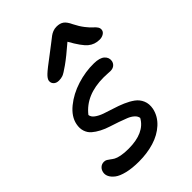

<svg xmlns="http://www.w3.org/2000/svg" viewBox="-228 -864 971 971"><g transform="rotate(-45 257.5 -379.0)"><path d="M180.2 -565.9Q161.1 -565.9 150.9 -576.7Q140.6 -587.4 143.1 -603Q145.5 -615.2 162.8 -631.8Q180.2 -648.4 241.2 -693.8Q261.7 -709 284.7 -727.1Q307.6 -745.1 316.4 -751.7Q325.2 -758.3 337.4 -763.2Q349.6 -768.1 363.8 -768.1Q388.2 -768.1 403.1 -757.3Q418 -746.6 431.2 -717.8Q445.8 -688.5 463.4 -666Q481 -643.6 492.2 -634.3Q503.4 -625 510 -614.7Q516.6 -604.5 514.2 -592.8Q512.2 -581.5 500 -574.2Q487.8 -566.9 472.2 -566.9Q436.5 -566.9 410.9 -588.4Q385.3 -609.9 349.1 -674.8Q291.5 -625 256.1 -599.9Q220.7 -574.7 208 -570.3Q195.3 -565.9 180.2 -565.9ZM176.8 9.8Q127.9 9.8 92.3 1Q56.6 -7.8 38.8 -21.7Q21 -35.6 13.9 -50.5Q6.8 -65.4 9.8 -80.1Q12.7 -95.7 23.7 -105.5Q34.7 -115.2 49.8 -115.2Q59.6 -115.2 67.1 -110.8Q74.7 -106.4 82.3 -100.3Q89.8 -94.2 100.3 -88.1Q110.8 -82 132.6 -77.6Q154.3 -73.2 185.1 -73.2Q298.8 -73.2 336.9 -142.1Q335 -156.2 322 -168Q309.1 -179.7 289.6 -187.5Q270 -195.3 245.8 -203.9Q221.7 -212.4 197.3 -220Q172.9 -227.5 150.4 -239.3Q127.9 -251 111.8 -264.9Q95.7 -278.8 88.6 -300.3Q81.5 -321.8 86.9 -348.1Q95.7 -392.6 140.6 -429.2Q185.5 -465.8 246.1 -484.9Q306.6 -503.9 366.2 -502.9Q407.2 -502.4 425 -486.1Q442.9 -469.7 439 -446.8Q436 -432.6 425.3 -424.3Q414.6 -416 397.9 -416Q393.6 -416 378.9 -417Q364.3 -418 351.1 -418Q224.6 -418 162.1 -337.9Q163.6 -322.3 179.9 -310.1Q196.3 -297.9 220.7 -289.1Q245.1 -280.3 274.2 -271.5Q303.2 -262.7 330.6 -251Q357.9 -239.3 379.2 -223.9Q400.4 -208.5 410.6 -184.3Q420.9 -160.2 415 -128.9Q405.3 -84.5 370.1 -52.5Q335 -20.5 285.2 -5.4Q235.4 9.8 176.8 9.8Z"/></g></svg>

Font: Shantell Sans Normal
Style: Italic
Weight: 400
Italic angle: -11.31°
Designer: Stephen Nixon, Anya Danilova, Shantell Martin
Foundry: Arrow Type
Version: Version 1.006;[559af2be0]